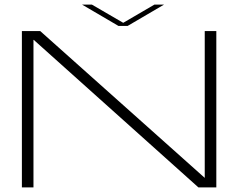

<svg xmlns="http://www.w3.org/2000/svg" viewBox="-20 -809 1084 829"><path d="M74.5 0H124.5V-637H125.5L836.5 0H914V-675H864V-41L153.5 -675H74.5ZM491.5 -697H531L688 -789H646.5L512 -710.5L377 -789H334.5Z"/></svg>

Font: Anybody ExtraExpanded ExtraLight
Style: Regular
Weight: 250
Width: 8
Version: Version 1.113;gftools[0.9.25]